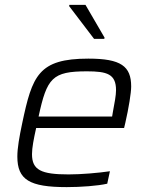

<svg xmlns="http://www.w3.org/2000/svg" viewBox="-20 -758 607 786"><path d="M263 -733 365 -599H407L408 -604L330 -738H264ZM253 8C310 8 380 3 419 -6L430 -57C383 -50 312 -44 261 -44C148 -44 111 -62 111 -127C111 -153 118 -189 128 -234H488L493 -255C507 -316 517 -378 517 -404C517 -487 475 -518 342 -518C137 -518 112 -448 71 -254C59 -197 51 -152 51 -117C51 -22 101 8 253 8ZM439 -281H138C172 -439 194 -466 336 -466C418 -466 455 -455 455 -389C455 -367 449 -337 442 -299Z"/></svg>

Font: Saira UNSAM Light Italic
Style: Regular
Weight: 300
Italic angle: -12°
Designer: Hector Gatti with collaboration of the Omnibus-Type team
Foundry: Omnibus-Type
Version: Version 0.072;PS 000.072;hotconv 1.0.88;makeotf.lib2.5.64775